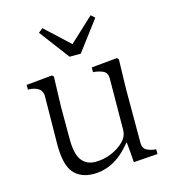

<svg xmlns="http://www.w3.org/2000/svg" viewBox="-113 -846 864 954"><g transform="rotate(-15 319.5 -369.0)"><path d="M43.9 -475.6V-500L177.7 -512.7L185.5 -504.9L180.7 -353.5V-185.5Q180.7 -106.4 206.1 -74.2Q231.4 -42 275.4 -42Q318.4 -42 357.4 -58.1Q396.5 -74.2 422.9 -100.6Q449.2 -127 449.2 -160.2L451.2 -423.8Q451.2 -455.1 427.2 -464.8Q403.3 -474.6 378.9 -475.6V-500L511.7 -512.7L519.5 -503.9L515.6 -353.5V-74.2Q515.6 -45.9 537.6 -35.6Q559.6 -25.4 583 -24.4V0L459 8.8Q457 -17.6 455.1 -44.9Q452.1 -71.3 450.2 -96.7L444.3 -89.8Q360.4 13.7 252 13.7Q186.5 13.7 150.4 -27.3Q114.3 -68.4 114.3 -173.8L117.2 -423.8Q117.2 -460 76.2 -471.7Q59.6 -476.6 43.9 -475.6ZM169.9 -734.4 192.4 -752 316.4 -636.7 440.4 -752 460 -734.4 343.8 -580.1H286.1Z"/></g></svg>

Font: GenEi Koburi Mincho v6
Style: Regular
Weight: 400
Designer: o_tamon (Modified)
Foundry: o_tamon / Adobe Systems Incorporated
Version: Version 6.1